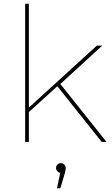

<svg xmlns="http://www.w3.org/2000/svg" viewBox="-20 -762 602 1031"><path d="M128 -178 500 -517H529L304 -311L288 -299L128 -154ZM115 -742H135V0H115ZM284 -304 300 -316 552 0H526ZM306 155 307 166Q297 166 289 158.5Q281 151 281 140Q281 129 288.5 121.5Q296 114 307 114Q318 114 325.5 122Q333 130 333 140Q333 150 327 172L304 249H286Z"/></svg>

Font: iiserrat Thin
Style: Regular
Weight: 100
Designer: Akira Ohta
Foundry: Akira Ohta
Version: Version 1.200;Glyphs 3.3.1 (3343)